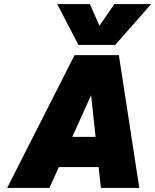

<svg xmlns="http://www.w3.org/2000/svg" viewBox="-20 -920 760 940"><path d="M544 -700H364L260 -900H420L467 -794L540 -900H720ZM662 0H474L463 -102H268L222 0H15L345 -650H562ZM426 -454 334 -250H448Z"/></svg>

Font: Overused Grotesk Black
Style: Italic
Weight: 900
Italic angle: -10°
Version: Version 0.003